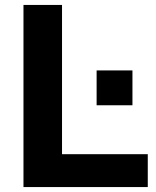

<svg xmlns="http://www.w3.org/2000/svg" viewBox="-20 -757 631 777"><path d="M75 0V-737H231V-133H578V0ZM371 -331V-472H516V-331Z"/></svg>

Font: Tomorrow SemiBold
Style: Regular
Weight: 600
Designer: Tony de Marco, Monica Rizzolli
Foundry: Just in Type
Version: Version 2.002